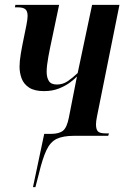

<svg xmlns="http://www.w3.org/2000/svg" viewBox="-20 -556 541 786"><path d="M115 210 161 -8H189Q222 -8 238 -21Q254 -34 262 -75L295 -243Q286 -233 267.5 -219Q249 -205 222 -194Q195 -183 160 -183Q121 -183 99 -197.5Q77 -212 68.5 -235Q60 -258 60 -283Q60 -305 65 -335Q70 -365 76.5 -396Q83 -427 88 -452.5Q93 -478 93 -491Q93 -510 84 -518Q75 -526 52 -526H41L43 -536H222L193 -398Q185 -362 178 -324Q171 -286 171 -262Q171 -239 180 -224.5Q189 -210 213 -210Q237 -210 257 -223.5Q277 -237 298 -257L357 -536H469L377 -79Q373 -59 373 -47Q373 -26 381 -18Q389 -10 412 -10H426L423 0H283Q238 0 212 12.5Q186 25 170 59Q154 93 139 156L125 210Z"/></svg>

Font: Noto Serif Display ExtraCondensed SemiBold
Style: Italic
Weight: 600
Width: 2
Italic angle: -12°
Designer: Monotype Design Team
Foundry: Monotype Imaging Inc.
Version: Version 2.009